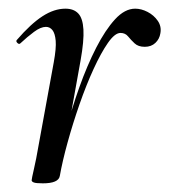

<svg xmlns="http://www.w3.org/2000/svg" viewBox="-20 -415 391 443"><path d="M118 -9 108 -10Q117 -57 131 -110Q145 -163 163 -213.5Q181 -264 202 -305Q223 -346 245.5 -370.5Q268 -395 292 -395Q306 -395 320.5 -387.5Q335 -380 344 -367Q353 -354 350 -338Q348 -325 338.5 -316Q329 -307 314 -307Q299 -307 290.5 -315Q282 -323 275.5 -331Q269 -339 258 -339Q245 -339 229 -316Q213 -293 196 -256Q179 -219 163.5 -174.5Q148 -130 136 -86.5Q124 -43 118 -9ZM79 8Q63 8 58 6Q53 4 53 1Q53 -2 58.5 -26Q64 -50 68 -74L104 -271Q110 -304 108.5 -321Q107 -338 101 -345.5Q95 -353 86 -353Q74 -353 58.5 -341.5Q43 -330 27 -315Q24 -312 20 -316Q16 -320 19 -323Q51 -360 78 -377.5Q105 -395 131 -395Q150 -395 160.5 -384Q171 -373 172.5 -347Q174 -321 166 -276L118 -9Q115 8 79 8Z"/></svg>

Font: Cormorant Garamond Light Medium
Style: Italic
Weight: 500
Italic angle: -10°
Version: Version 4.001